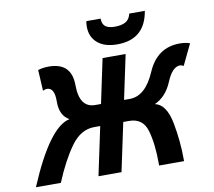

<svg xmlns="http://www.w3.org/2000/svg" viewBox="-94 -1014 1250 1122"><g transform="rotate(-10 531.5 -452.5)"><path d="M908.7 0H760.7V-14.6Q760.7 -129.4 737.8 -208.3Q714.8 -287.1 633.8 -287.1H598.6L537.6 0H400.9L461.9 -287.1H426.8Q345.7 -287.1 287.4 -205.8Q229 -124.5 177.7 0H29.8Q169.9 -333.5 292 -357.9Q236.8 -388.2 236.8 -469.2V-477.1Q236.8 -555.2 191.9 -555.2Q183.6 -555.2 168.5 -548.3L161.6 -672.4Q191.9 -681.6 225.6 -681.6Q360.4 -681.6 360.8 -547.4Q361.3 -413.1 454.6 -413.1H488.8L544.4 -675.8H681.2L625.5 -413.1H659.7Q752.9 -413.1 810.5 -547.4Q868.2 -681.6 1002.9 -681.6Q1036.6 -681.6 1063 -672.4L1003.4 -548.3Q991.2 -555.2 982.9 -555.2Q936.5 -555.2 902.1 -471.9Q867.7 -388.7 798.8 -357.9Q865.7 -343.3 887.7 -228.5Q908.7 -118.7 908.7 -9.8ZM643.6 -739.7Q568.8 -739.7 527.1 -775.4Q485.4 -811 485.4 -872.6Q485.4 -891.1 488.3 -904.8H573.2Q573.2 -873 591.1 -858.4Q608.9 -843.8 648.4 -843.8Q686.5 -843.8 710.7 -856.9Q734.9 -870.1 743.2 -904.8H835.4Q808.6 -739.7 643.6 -739.7Z"/></g></svg>

Font: Cadman
Style: Bold Italic
Weight: 700
Italic angle: -12°
Designer: Paul James MIller
Foundry: High-Logic / Made with FontCreator
Version: Version 2.114;March 28, 2021;FontCreator 13.0.0.2683 64-bit